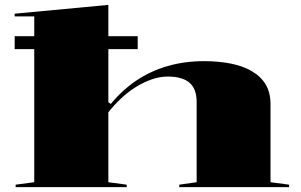

<svg xmlns="http://www.w3.org/2000/svg" viewBox="-20 -765 1229 785"><path d="M40 -617H543V-564H40ZM1162 -10V0H713V-10L784 -20V-348Q784 -402 754.5 -427Q725 -452 666 -452Q633 -452 599 -440Q565 -428 533.5 -408Q502 -388 474 -361.5Q446 -335 423 -306V-20L498 -10V0H44V-10L120 -20V-698H40V-709L423 -745V-347L433 -340Q480 -397 538 -436Q596 -475 665.5 -495Q735 -515 814 -515Q874 -515 924 -505Q974 -495 1010.5 -473.5Q1047 -452 1066.5 -419Q1086 -386 1086 -339V-20Z"/></svg>

Font: Kalnia Expanded Medium
Style: Regular
Weight: 500
Width: 7
Designer: Frida Medrano
Foundry: Frida Medrano
Version: Version 1.105